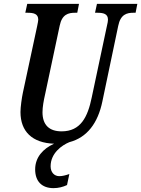

<svg xmlns="http://www.w3.org/2000/svg" viewBox="-20 -734 731 994"><path d="M327 224 339 167C318 174 303 178 287 178C261 178 242 158 242 127C242 59 300 18 339 2C431 -22 487 -97 510 -209L592 -600C604 -660 637 -668 671 -668H682L691 -714H482L472 -668H482C515 -668 539 -663 539 -632C539 -626 537 -613 534 -602L455 -230C434 -127 397 -54 299 -54C235 -54 200 -87 200 -153C200 -180 206 -213 214 -248L289 -601C301 -660 334 -668 369 -668H380L389 -714H121L111 -668H121C154 -668 178 -663 178 -632C178 -626 176 -617 172 -597L98 -252C93 -228 86 -180 86 -154C86 -53 147 6 260 10C202 36 162 81 162 143C162 205 197 240 257 240C282 240 306 234 327 224Z"/></svg>

Font: Noto Serif Condensed Semi
Style: Italic
Weight: 600
Width: 3
Italic angle: -12°
Designer: Monotype Design Team
Foundry: Monotype Imaging Inc.
Version: Version 1.901